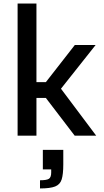

<svg xmlns="http://www.w3.org/2000/svg" viewBox="-20 -763 586 1080"><path d="M79 0V-743H185V-301H238L401 -510H518L323 -264L521 0H400L238 -212H185V0ZM205 297V251Q243 251 255.5 242.5Q268 234 268 207V190H221V80H336V162Q336 217 327 246Q318 275 290 286Q262 297 205 297Z"/></svg>

Font: Saira Medium
Style: Regular
Weight: 500
Designer: Hector Gatti with collaboration of the Omnibus-Type team
Foundry: Omnibus-Type
Version: Version 1.100; ttfautohint (v1.8.3)